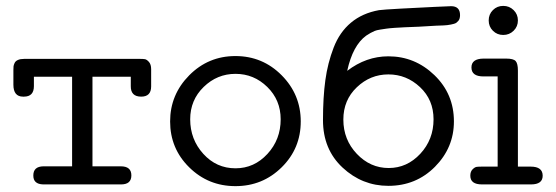

<svg xmlns="http://www.w3.org/2000/svg" viewBox="-20 -632 1905 658"><path d="M25.9 -341.8V-392.1Q25.9 -400.9 26.4 -405Q26.9 -409.2 30 -416Q33.2 -422.9 41.5 -426.5Q49.8 -430.2 63 -430.2H459Q470.2 -430.2 476.6 -429.2Q482.9 -428.2 490.5 -419.7Q498 -411.1 498 -395V-335.9Q498 -300.8 463.9 -300.8Q427.7 -300.8 428.2 -336.9V-369.1H296.9V-62H394Q430.2 -62 430.2 -31Q430.2 0 395 0H127.9Q93.8 -1 94.2 -30.8Q94.2 -61.5 128.9 -62H227.1V-369.1H96.2V-336.9Q96.2 -300.8 62 -300.8H59.1Q25.9 -300.8 25.9 -341.8Z M563 -215.8Q563 -307.6 628.4 -373.8Q693.8 -439.9 786.9 -439.9Q879.9 -439.9 945.3 -374Q1010.7 -308.1 1010.7 -215.8Q1010.7 -123 945.3 -58.6Q879.9 5.9 786.9 5.9Q693.8 5.9 628.4 -58.6Q563 -123 563 -215.8ZM631.8 -223.1Q631.8 -154.3 676.8 -104.7Q721.7 -55.2 787.1 -55.2Q851.1 -55.2 896.5 -104.5Q941.9 -153.8 941.9 -223.1Q941.9 -289.1 896 -334Q850.1 -378.9 787.1 -378.9Q724.1 -378.9 678 -334Q631.8 -289.1 631.8 -223.1Z M1086.9 -220.2Q1086.9 -298.3 1095 -357.2Q1103 -416 1123.5 -469Q1144 -522 1182.9 -554.4Q1221.7 -586.9 1278.8 -597.2Q1292 -599.1 1354 -602.5Q1416 -606 1469.5 -608.4Q1522.9 -610.8 1525.9 -610.8Q1556.6 -610.8 1556.6 -580.1Q1556.6 -574.2 1555.2 -569.1Q1553.7 -564 1550.8 -560.5Q1547.9 -557.1 1544.4 -554.4Q1541 -551.8 1535.4 -550.3Q1529.8 -548.8 1525.4 -547.9Q1521 -546.9 1512.9 -545.9Q1504.9 -544.9 1500.2 -544.9Q1495.6 -544.9 1486.8 -544.4Q1478 -543.9 1473.6 -543.9Q1447.8 -542 1415.8 -540.5Q1383.8 -539.1 1368.4 -538.6Q1353 -538.1 1333 -536.6Q1313 -535.2 1303.5 -533.7Q1293.9 -532.2 1282.5 -530.5Q1271 -528.8 1263.9 -525.9Q1256.8 -522.9 1249.8 -519Q1242.7 -515.1 1234.9 -509.8Q1189 -476.6 1169.9 -389.2Q1234.9 -439 1311 -439Q1401.9 -439 1468.8 -374.5Q1535.6 -310.1 1535.6 -215.8Q1535.6 -126 1470.7 -60.5Q1405.8 4.9 1311 4.9Q1221.2 4.9 1154.1 -57.6Q1086.9 -120.1 1086.9 -220.2ZM1156.7 -222.2Q1156.7 -153.3 1202.9 -104.7Q1249 -56.2 1312 -56.2Q1375 -56.2 1420.4 -105Q1465.8 -153.8 1465.8 -223.1Q1465.8 -290 1419.4 -333.5Q1373 -377 1311 -377Q1249 -377 1202.9 -333Q1156.7 -289.1 1156.7 -222.2Z M1591.8 -29.8Q1591.8 -43.9 1599.4 -51.5Q1606.9 -59.1 1613.3 -60.1Q1619.6 -61 1631.8 -61H1685.5V-370.1H1636.7Q1595.7 -370.1 1595.7 -400.9Q1595.7 -430.7 1636.7 -431.2H1714.8Q1739.7 -431.2 1747.3 -422.6Q1754.9 -414.1 1754.9 -390.1V-61H1798.8Q1839.8 -61 1839.8 -29.8Q1839.8 0 1799.8 0H1631.8Q1591.8 0 1591.8 -29.8ZM1669.2 -526.6Q1654.8 -541 1654.8 -562Q1654.8 -583 1669.2 -597.4Q1683.6 -611.8 1704.6 -611.8Q1725.6 -611.8 1740.2 -597.4Q1754.9 -583 1754.9 -562Q1754.9 -541 1740.2 -526.6Q1725.6 -512.2 1704.6 -512.2Q1683.6 -512.2 1669.2 -526.6Z"/></svg>

Font: CMU Typewriter Text Variable Width
Style: Medium
Weight: 500
Version: Version 0.7.0